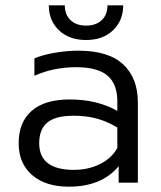

<svg xmlns="http://www.w3.org/2000/svg" viewBox="-20 -685 602 720"><path d="M163 -665H223Q223 -630 244.5 -609.5Q266 -589 303 -589Q340 -589 361.5 -609.5Q383 -630 383 -665H442Q442 -608 404 -571.5Q366 -535 303 -535Q239 -535 201 -571.5Q163 -608 163 -665ZM50 -148Q50 -227 99 -269.5Q148 -312 241 -312Q345 -312 420 -269V-305Q420 -370 383 -401.5Q346 -433 266 -433Q181 -433 109 -401V-466Q139 -479 185 -487Q231 -495 273 -495Q387 -495 442 -443.5Q497 -392 497 -301V0H425V-62Q362 15 238 15Q151 15 100.5 -28.5Q50 -72 50 -148ZM420 -130V-207Q381 -230 342.5 -240.5Q304 -251 256 -251Q188 -251 157.5 -225.5Q127 -200 127 -148Q127 -48 257 -48Q311 -48 354.5 -69.5Q398 -91 420 -130Z"/></svg>

Font: Prompt Light
Style: Regular
Weight: 300
Designer: Katatrad Team
Foundry: CadsonDemak
Version: Version 1.001